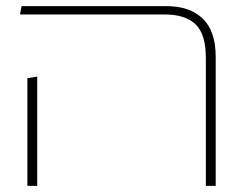

<svg xmlns="http://www.w3.org/2000/svg" viewBox="-20 -604 806 624"><path d="M649 0V-416Q649 -493 615.5 -525Q582 -557 516 -557H45L50 -584H521Q597 -584 639 -543.5Q681 -503 681 -419V0ZM69 0V-350L101 -355V0Z"/></svg>

Font: Noto Sans Hebrew Light
Style: Regular
Weight: 100
Version: Version 3.000